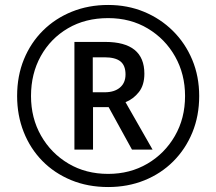

<svg xmlns="http://www.w3.org/2000/svg" viewBox="-20 -744 871 774"><path d="M416 10Q334 10 266.5 -18Q199 -46 150.5 -95.5Q102 -145 75.5 -212Q49 -279 49 -357Q49 -438 76.5 -505Q104 -572 153.5 -621Q203 -670 270 -697Q337 -724 416 -724Q494 -724 560.5 -696.5Q627 -669 677 -619.5Q727 -570 755 -503Q783 -436 783 -357Q783 -277 755.5 -210Q728 -143 678.5 -93.5Q629 -44 562 -17Q495 10 416 10ZM416 -43Q504 -43 574 -84Q644 -125 685 -196Q726 -267 726 -357Q726 -445 686 -516Q646 -587 576 -629Q506 -671 416 -671Q324 -671 254 -630Q184 -589 144.5 -518Q105 -447 105 -357Q105 -268 145.5 -197Q186 -126 256 -84.5Q326 -43 416 -43ZM280 -141V-575H404Q562 -575 562 -447Q562 -401 540 -373Q518 -345 486 -332L595 -141H512L418 -312H355V-141ZM402 -372Q441 -372 463.5 -391Q486 -410 486 -444Q486 -480 465.5 -496.5Q445 -513 401 -513H354V-372Z"/></svg>

Font: Noto Sans Gurmukhi SemiCondensed
Style: Regular
Weight: 400
Width: 4
Designer: Jelle Bosma - Monotype Design Team
Foundry: Monotype Imaging Inc.
Version: Version 2.004; ttfautohint (v1.8.4.7-5d5b)